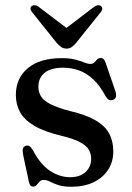

<svg xmlns="http://www.w3.org/2000/svg" viewBox="-20 -701 505 733"><path d="M248 -24.5Q285 -24.5 306.5 -44.2Q328 -64 328 -94.5Q328 -114 319 -129.5Q310 -145 286.2 -157.8Q262.5 -170.5 219 -181.5Q150 -197.5 111 -220.8Q72 -244 56.2 -273.5Q40.5 -303 40.5 -338.5Q40.5 -402 86 -440.5Q131.5 -479 215.5 -479Q247 -479 267.5 -473.5Q288 -468 301.5 -462.5Q315 -457 325 -457Q335 -457 340.2 -462.5Q345.5 -468 350.5 -473.8Q355.5 -479.5 364.5 -479.5Q370.5 -479.5 375.2 -475.5Q380 -471.5 383.5 -460.5L420 -354.5Q424.5 -341.5 422.8 -332.5Q421 -323.5 412 -320Q402.5 -316.5 396 -320Q389.5 -323.5 383.5 -333Q361.5 -374.5 335.5 -398.5Q309.5 -422.5 280.8 -432.5Q252 -442.5 221 -442.5Q173.5 -442.5 150 -422.8Q126.5 -403 126.5 -369.5Q126.5 -349.5 136.5 -333.2Q146.5 -317 173 -303.2Q199.5 -289.5 248 -277Q309 -262.5 345 -241.5Q381 -220.5 396.8 -191.2Q412.5 -162 412.5 -123Q412.5 -83.5 392.8 -53Q373 -22.5 337 -5.2Q301 12 252 12Q221.5 12 202.5 5.5Q183.5 -1 171 -7.5Q158.5 -14 147 -14Q137 -14 131 -7.5Q125 -1 119.8 5.2Q114.5 11.5 106.5 11.5Q100.5 11.5 96.5 7.5Q92.5 3.5 90.5 -6L69 -106.5Q65.5 -124 67.2 -132.2Q69 -140.5 77 -144Q86 -147.5 92.8 -142.8Q99.5 -138 106.5 -126Q135 -72 171.8 -48.2Q208.5 -24.5 248 -24.5ZM254 -579 127.5 -675Q120 -680.5 113 -681Q106 -681.5 100.5 -677Q96.5 -674 96.5 -668Q96.5 -662 102.5 -654.5L197 -536.5Q206 -526.5 214.2 -521Q222.5 -515.5 234 -515.5Q245.5 -515.5 253.2 -521Q261 -526.5 270 -536.5L364.5 -654.5Q370.5 -662 370.5 -668Q370.5 -674 366.5 -677Q361.5 -681.5 354.5 -681Q347.5 -680.5 339.5 -675L213.5 -579Z"/></svg>

Font: Fraunces 17pt
Style: Regular
Weight: 400
Version: Version 1.000;[b76b70a41]